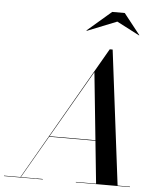

<svg xmlns="http://www.w3.org/2000/svg" viewBox="-109 -1030 909 1084"><g transform="rotate(5 346.0 -488.0)"><path d="M46 0 487 -765H503.5L598.5 0H476.5L412 -629L48.5 0ZM-45.5 0V-2.5H174.5V0ZM361.5 0V-2.5H668.5V0ZM188.5 -243.5V-246.5H514.5V-243.5ZM348.5 -857.5 346.5 -859.5 482.5 -976.5H553.5L646 -859.5L645 -857.5L516 -924.5Z"/></g></svg>

Font: Bodoni Moda 72pt Medium
Style: Italic
Weight: 500
Italic angle: -13°
Designer: Owen Earl
Foundry: indestructible type
Version: Version 2.004